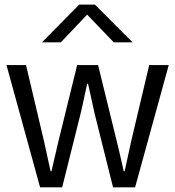

<svg xmlns="http://www.w3.org/2000/svg" viewBox="-20 -805 752 825"><path d="M7.8 0ZM7.8 -525.4H91.8L168.9 -199.2Q193.4 -86.9 197.3 -69.3H201.2Q206.1 -92.8 216.8 -136.7Q227.5 -180.7 231.4 -199.2L311.5 -525.4H401.4L482.4 -195.3Q486.3 -178.7 496.1 -137.7Q505.9 -96.7 511.7 -69.3H515.6Q518.6 -81.1 543.9 -199.2L621.1 -525.4H705.1L560.5 0H465.8L386.7 -316.4Q360.4 -435.5 358.4 -445.3H354.5Q331.1 -335 326.2 -316.4L247.1 0H152.3ZM160.2 -623 320.3 -785.2H387.7L549.8 -623H468.8L354.5 -742.2L241.2 -623Z"/></svg>

Font: Batunionen A1
Style: Regular
Weight: 400
Designer: HanYang I&C Co.,Ltd.
Foundry: HanYang I&C Co.,Ltd.
Version: Version 2.50; ttfautohint (v1.6)